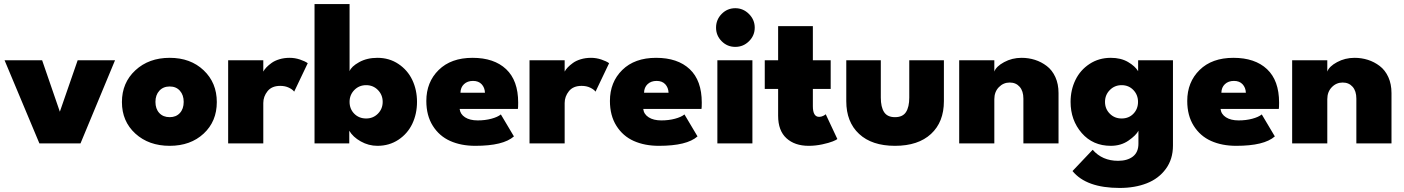

<svg xmlns="http://www.w3.org/2000/svg" viewBox="-20 -708 6932 948"><path d="M2.5 -410.5H188L275.5 -156.5L363.5 -410.5H548L377.5 0H174.5Z M818 12Q714.5 12 648.2 -48.5Q582 -109 582 -204Q582 -299.5 648.5 -361Q715 -422.5 818 -422.5Q920.5 -422.5 985.5 -361Q1050.5 -299.5 1050.5 -204Q1050.5 -108.5 985.5 -48.2Q920.5 12 818 12ZM818 -129.5Q849.5 -129.5 868.2 -150Q887 -170.5 887 -205Q887 -239 868.2 -260Q849.5 -281 818 -281Q786 -281 766.8 -260Q747.5 -239 747.5 -205Q747.5 -170.5 766.5 -150Q785.5 -129.5 818 -129.5Z M1280 0H1106.5V-410.5H1280V-354.5Q1285.5 -365 1295.5 -375.5Q1305.5 -386 1321 -397.2Q1336.5 -408.5 1359.8 -415.5Q1383 -422.5 1410 -422.5Q1436 -422.5 1460.8 -414.2Q1485.5 -406 1499.5 -396L1432.5 -255.5Q1425 -266 1406.5 -275Q1388 -284 1363.5 -284Q1322 -284 1301 -257.8Q1280 -231.5 1280 -199.5Z M1533 0V-688H1706V-356.5Q1714.5 -379.5 1753.2 -401Q1792 -422.5 1843.5 -422.5Q1902 -422.5 1947.2 -392.2Q1992.5 -362 2015.8 -313Q2039 -264 2039 -205Q2039 -146 2015.8 -97Q1992.5 -48 1947.2 -18Q1902 12 1843.5 12Q1800 12 1761.2 -9.8Q1722.5 -31.5 1704.5 -62.5V0ZM1788 -287.5Q1753 -287.5 1729.5 -263.5Q1706 -239.5 1706 -205Q1706 -170 1729.2 -146.5Q1752.5 -123 1788 -123Q1822.5 -123 1846 -146.8Q1869.5 -170.5 1869.5 -205Q1869.5 -239.5 1846 -263.5Q1822.5 -287.5 1788 -287.5Z M2249.5 -170Q2252.5 -144 2276.2 -128.8Q2300 -113.5 2338.5 -113.5Q2375.5 -113.5 2406.2 -121.8Q2437 -130 2453 -143L2517.5 -34.5Q2465 12 2327 12Q2256.5 12 2202.8 -12Q2149 -36 2117 -86.8Q2085 -137.5 2085 -209.5Q2085 -302.5 2146 -362.5Q2207 -422.5 2313 -422.5Q2419.5 -422.5 2479 -366.5Q2538.5 -310.5 2538.5 -201.5Q2538.5 -174.5 2537 -170ZM2374.5 -250Q2373.5 -275.5 2358.2 -292Q2343 -308.5 2315.5 -308.5Q2288 -308.5 2271 -292.5Q2254 -276.5 2253.5 -250Z M2768 0H2594.5V-410.5H2768V-354.5Q2773.5 -365 2783.5 -375.5Q2793.5 -386 2809 -397.2Q2824.5 -408.5 2847.8 -415.5Q2871 -422.5 2898 -422.5Q2924 -422.5 2948.8 -414.2Q2973.5 -406 2987.5 -396L2920.5 -255.5Q2913 -266 2894.5 -275Q2876 -284 2851.5 -284Q2810 -284 2789 -257.8Q2768 -231.5 2768 -199.5Z M3156 -170Q3159 -144 3182.8 -128.8Q3206.5 -113.5 3245 -113.5Q3282 -113.5 3312.8 -121.8Q3343.5 -130 3359.5 -143L3424 -34.5Q3371.5 12 3233.5 12Q3163 12 3109.2 -12Q3055.5 -36 3023.5 -86.8Q2991.5 -137.5 2991.5 -209.5Q2991.5 -302.5 3052.5 -362.5Q3113.5 -422.5 3219.5 -422.5Q3326 -422.5 3385.5 -366.5Q3445 -310.5 3445 -201.5Q3445 -174.5 3443.5 -170ZM3281 -250Q3280 -275.5 3264.8 -292Q3249.5 -308.5 3222 -308.5Q3194.5 -308.5 3177.5 -292.5Q3160.5 -276.5 3160 -250Z M3515.5 -571.5Q3515.5 -611 3543.2 -639.2Q3571 -667.5 3610.5 -667.5Q3649.5 -667.5 3678 -639Q3706.5 -610.5 3706.5 -571.5Q3706.5 -532.5 3678.2 -504.5Q3650 -476.5 3610.5 -476.5Q3571 -476.5 3543.2 -504.5Q3515.5 -532.5 3515.5 -571.5ZM3522 0V-410.5H3695V0Z M3756 -410.5H3822V-579H3993.5V-410.5H4081.5V-269H3993.5V-183.5Q3993.5 -131 4024.5 -131Q4035 -131 4044.5 -135.8Q4054 -140.5 4057 -144L4114.5 -21.5Q4109.5 -17 4091.5 -9.8Q4073.5 -2.5 4040 4.8Q4006.5 12 3973 12Q3904 12 3863 -25.5Q3822 -63 3822 -136.5V-269H3756Z M4329 -226Q4329 -179.5 4345.2 -154.5Q4361.5 -129.5 4399 -129.5Q4437 -129.5 4453.2 -154.5Q4469.5 -179.5 4469.5 -226V-410.5H4640.5V-208.5Q4640.5 -105.5 4577 -46.8Q4513.5 12 4399 12Q4285 12 4221.8 -46.8Q4158.5 -105.5 4158.5 -208.5V-410.5H4329Z M5024 -422.5Q5058.5 -422.5 5090 -412.5Q5121.5 -402.5 5148.2 -382.2Q5175 -362 5190.8 -327.5Q5206.5 -293 5206.5 -248.5V0H5033V-221Q5033 -258.5 5014.5 -279.5Q4996 -300.5 4965.5 -300.5Q4934 -300.5 4911.8 -277.5Q4889.5 -254.5 4889.5 -218.5V0H4716V-410.5H4889.5V-354.5Q4898.5 -380 4937.8 -401.2Q4977 -422.5 5024 -422.5Z M5508.5 220Q5343.5 220 5275.5 136.5L5375 31.5Q5422.5 86 5500.5 86Q5546.5 86 5573.8 64.8Q5601 43.5 5601 1.5V-62.5Q5589.5 -40 5552.2 -14Q5515 12 5464.5 12Q5376 12 5321 -51.2Q5266 -114.5 5266 -205Q5266 -263.5 5289.8 -312.8Q5313.5 -362 5359.5 -392.2Q5405.5 -422.5 5464.5 -422.5Q5514.5 -422.5 5549.8 -401.8Q5585 -381 5599.5 -356.5V-410.5H5771.5V11Q5771.5 78 5736.2 126Q5701 174 5642.2 197Q5583.5 220 5508.5 220ZM5518 -123Q5553.5 -123 5576.2 -146.5Q5599 -170 5599 -205Q5599 -239.5 5576 -263.5Q5553 -287.5 5518 -287.5Q5483.5 -287.5 5459.8 -263.5Q5436 -239.5 5436 -205Q5436 -170.5 5459.5 -146.8Q5483 -123 5518 -123Z M6006.5 -170Q6009.5 -144 6033.2 -128.8Q6057 -113.5 6095.5 -113.5Q6132.5 -113.5 6163.2 -121.8Q6194 -130 6210 -143L6274.5 -34.5Q6222 12 6084 12Q6013.5 12 5959.8 -12Q5906 -36 5874 -86.8Q5842 -137.5 5842 -209.5Q5842 -302.5 5903 -362.5Q5964 -422.5 6070 -422.5Q6176.5 -422.5 6236 -366.5Q6295.5 -310.5 6295.5 -201.5Q6295.5 -174.5 6294 -170ZM6131.5 -250Q6130.5 -275.5 6115.2 -292Q6100 -308.5 6072.5 -308.5Q6045 -308.5 6028 -292.5Q6011 -276.5 6010.5 -250Z M6668 -422.5Q6702.5 -422.5 6734 -412.5Q6765.5 -402.5 6792.2 -382.2Q6819 -362 6834.8 -327.5Q6850.5 -293 6850.5 -248.5V0H6677V-221Q6677 -258.5 6658.5 -279.5Q6640 -300.5 6609.5 -300.5Q6578 -300.5 6555.8 -277.5Q6533.5 -254.5 6533.5 -218.5V0H6360V-410.5H6533.5V-354.5Q6542.5 -380 6581.8 -401.2Q6621 -422.5 6668 -422.5Z"/></svg>

Font: League Spartan ExtraBold
Style: Regular
Weight: 800
Foundry: The League of Moveable Type
Version: Version 2.002